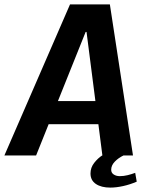

<svg xmlns="http://www.w3.org/2000/svg" viewBox="-48 -706 668 872"><path d="M-28 0 270 -686H451L556 0H417L345 -561H341L116 0ZM114 -142 129 -247H463L448 -142ZM453 146Q412 146 387.5 129.5Q363 113 363 82Q363 55 380 33.5Q397 12 416 0H513Q490 11 473.5 28Q457 45 457 65Q457 79 468.5 86.5Q480 94 496 94Q514 94 532 89.5Q550 85 566 79L573 119Q543 132 511.5 139Q480 146 453 146Z"/></svg>

Font: Chivo Mono SemiBold
Style: Italic
Weight: 600
Italic angle: -8.05°
Monospace: yes
Version: Version 1.008